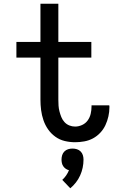

<svg xmlns="http://www.w3.org/2000/svg" viewBox="-20 -755 640 1030"><path d="M383 8Q355 8 327.5 1.5Q300 -5 277 -21.5Q254 -38 238 -61Q222 -84 213 -110.5Q204 -137 200.5 -164.5Q197 -192 197 -220V-446H68V-530H197V-735H293V-530H470V-446H293V-220Q293 -204 294 -188.5Q295 -173 299 -157.5Q303 -142 309 -127Q315 -112 326 -100Q337 -88 352 -82Q367 -76 383 -76Q402 -76 420.5 -84.5Q439 -93 450.5 -109Q462 -125 466.5 -144.5Q471 -164 471 -184Q471 -185 471 -187Q471 -189 471 -190H566Q567 -187 567 -184.5Q567 -182 567 -179Q567 -155 561.5 -130.5Q556 -106 545.5 -83.5Q535 -61 517.5 -42.5Q500 -24 478.5 -12.5Q457 -1 432 3.5Q407 8 383 8ZM357 255 314 210Q326 199 335 186Q344 173 350 158Q341 156 333 150.5Q325 145 319.5 137Q314 129 312 119.5Q310 110 310 101Q310 89 313.5 77.5Q317 66 325.5 57.5Q334 49 345.5 45.5Q357 42 369 42Q381 42 392.5 45.5Q404 49 412.5 57.5Q421 66 424.5 77.5Q428 89 428 101Q428 123 423.5 144.5Q419 166 410 186Q401 206 387.5 223.5Q374 241 357 255Z"/></svg>

Font: Iosevka Curly Medium Extended
Style: Regular
Weight: 500
Width: 7
Monospace: yes
Designer: Belleve Invis
Foundry: Belleve Invis
Version: Version 11.1.0; ttfautohint (v1.8.3)